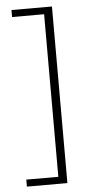

<svg xmlns="http://www.w3.org/2000/svg" viewBox="-56 -708 409 860"><g transform="rotate(-5 149.0 -278.0)"><path d="M29.5 119H211.5V-675H29.5V-643.5H173.5V87.5H29.5Z"/></g></svg>

Font: Anek Malayalam Medium ExtraLight
Style: Regular
Weight: 250
Version: Version 1.003